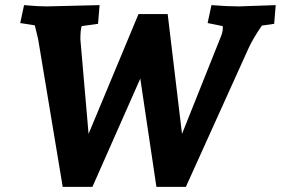

<svg xmlns="http://www.w3.org/2000/svg" viewBox="-20 -730 1097 750"><path d="M1051 -637 1003 -630Q971 -584 952 -544L706 0H591L528 -423L341 0H225L129 -577L116 -631L59 -640L74 -710Q126 -705 162 -705L369 -710L363 -637L299 -628Q294 -613 294 -576L326 -207L521 -675H635L691 -207L844 -590Q852 -610 850 -628L791 -640L806 -710Q867 -705 913 -705L1057 -710Z"/></svg>

Font: Andada SC
Style: Bold Italic
Weight: 700
Italic angle: -8.29999°
Designer: Carolina Giovagnoli
Foundry: Carolina Giovagnoli
Version: Version 1.003